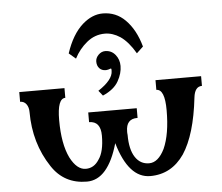

<svg xmlns="http://www.w3.org/2000/svg" viewBox="-54 -829 1047 905"><g transform="rotate(-5 469.5 -376.5)"><path d="M465.8 -671.9Q418 -671.9 380.4 -641.1Q342.8 -610.4 320.3 -566.4L288.1 -593.8Q317.4 -682.6 368.2 -727.5Q414.1 -767.6 463.9 -767.6Q526.4 -767.6 570.3 -723.6Q617.2 -676.8 639.6 -595.7L608.4 -566.4Q576.2 -622.1 538.1 -648.4Q502 -671.9 465.8 -671.9ZM460 -589.8Q489.3 -589.8 507.8 -567.4Q526.4 -544.9 526.4 -513.7Q526.4 -478.5 505.9 -442.4Q485.4 -405.3 431.6 -381.8L412.1 -406.2Q482.4 -452.1 482.4 -494.1V-500Q482.4 -503.9 480.5 -505.9Q464.8 -500 456.1 -500Q436.5 -500 425.3 -512.2Q414.1 -524.4 414.1 -543.9Q414.1 -561.5 428.2 -575.7Q442.4 -589.8 460 -589.8ZM531.2 -186.5Q531.2 -118.2 555.2 -81.5Q579.1 -44.9 621.1 -44.9Q664.1 -44.9 694.3 -106.4Q724.6 -173.8 724.6 -287.1Q724.6 -386.7 684.6 -386.7V-432.6H900.4V-386.7Q866.2 -386.7 860.4 -335Q840.8 -161.1 782.2 -72.3Q721.7 15.6 621.1 15.6Q518.6 15.6 469.7 -153.3Q446.3 -70.3 409.2 -27.3Q372.1 15.6 321.3 15.6Q213.9 15.6 156.2 -72.3Q80.1 -186.5 80.1 -335Q80.1 -357.4 69.3 -372.1Q58.6 -386.7 40 -386.7V-432.6H253.9V-386.7Q215.8 -386.7 215.8 -284.2Q215.8 -171.9 248 -105.5Q279.3 -44.9 321.3 -44.9Q360.4 -44.9 383.8 -82Q410.2 -118.2 410.2 -194.3Q410.2 -262.7 355.5 -262.7V-308.6H585V-262.7H583Q530.3 -262.7 530.3 -203.1V-196.3Q530.3 -194.3 530.8 -191.4Q531.2 -188.5 531.2 -186.5Z"/></g></svg>

Font: Menaion Unicode
Style: Regular
Weight: 400
Designer: Aleksandr Andreev
Foundry: Ponomar Technologies, Inc.
Version: 2.0